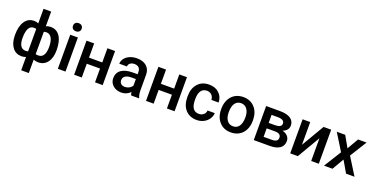

<svg xmlns="http://www.w3.org/2000/svg" viewBox="-25 -1672 5463 2798"><g transform="rotate(20 2706.0 -273.5)"><path d="M41.5 -227.5C44.4 -153.8 63 -95.7 97.2 -53.7C130.9 -11.2 176.3 9.8 233.4 9.8C259.3 9.8 281.7 5.4 301.8 -2.9V203.1H419.9V-4.9C442.4 4.9 467.3 9.8 494.1 9.8C553.7 9.8 600.6 -13.2 635.3 -59.1C669.9 -105 687 -167.5 687 -246.6C687 -340.3 669.9 -412.6 635.7 -462.9C601.1 -513.2 553.7 -538.1 493.2 -538.1C465.3 -538.1 440.9 -532.7 419.9 -522.5V-750H301.8V-524.4C281.7 -533.7 259.3 -538.1 234.4 -538.1C173.3 -538.1 126 -512.7 92.3 -462.4C58.1 -411.6 41 -343.3 41 -256.8ZM568.4 -256.8C568.4 -142.1 532.7 -85 460.9 -85C444.3 -85 430.7 -86.4 419.9 -89.8V-436.5C432.1 -440.9 445.3 -442.9 460 -442.9C528.8 -442.9 568.4 -375.5 568.4 -256.8ZM159.2 -246.6C159.2 -382.8 196.8 -442.9 264.6 -442.9C278.3 -442.9 290.5 -441.4 301.8 -438V-89.8C291 -86.4 278.3 -85 263.7 -85C194.8 -85 159.2 -141.1 159.2 -246.6Z M789.1 -665.5C789.1 -629.9 813 -603 856 -603C898.9 -603 923.3 -629.9 923.3 -665.5C923.3 -702.1 898.9 -729 856 -729C813 -729 789.1 -702.1 789.1 -665.5ZM915 -528.3H796.4V0H915Z M1491.7 -528.3H1373V-308.1H1167.5V-528.3H1048.8V0H1167.5V-213.4H1373V0H1491.7Z M2054.7 0V-8.3C2041.5 -36.6 2034.7 -74.7 2034.7 -122.1V-360.4C2033.7 -416.5 2014.6 -460.4 1978 -491.7C1941.4 -522.5 1892.1 -538.1 1830.1 -538.1C1789.6 -538.1 1752.4 -530.8 1719.7 -516.6C1686.5 -502.4 1660.2 -482.4 1641.1 -457.5C1622.1 -432.1 1612.3 -404.8 1612.3 -376H1731C1731 -397 1739.7 -414.1 1756.8 -427.7C1773.9 -440.9 1796.4 -447.8 1823.2 -447.8C1885.7 -447.8 1916 -412.1 1916 -357.4V-322.8H1843.3C1687.5 -322.8 1601.1 -260.7 1601.1 -147.9C1601.1 -103.5 1617.7 -65.9 1651.4 -35.6C1685.1 -5.4 1728 9.8 1781.2 9.8C1835.9 9.8 1882.3 -9.8 1919.9 -49.3C1923.8 -26.4 1928.2 -10.3 1933.6 0ZM1803.2 -85.4C1752.4 -85.4 1719.7 -114.7 1719.7 -160.2C1719.7 -216.3 1764.2 -248 1852.1 -248H1916V-148.4C1905.8 -129.4 1890.1 -113.8 1869.6 -102.5C1848.6 -91.3 1826.7 -85.4 1803.2 -85.4Z M2606.4 -528.3H2487.8V-308.1H2282.2V-528.3H2163.6V0H2282.2V-213.4H2487.8V0H2606.4Z M2949.7 -85C2871.6 -85 2829.1 -140.6 2829.1 -255.4V-274.4C2829.6 -387.7 2873 -442.9 2949.7 -442.9C2979.5 -442.9 3004.4 -433.1 3023.9 -413.6C3043 -394 3053.2 -369.1 3054.7 -338.9H3166.5C3164.6 -398.4 3144 -446.8 3104.5 -483.4C3064.9 -520 3013.7 -538.1 2950.7 -538.1C2876.5 -538.1 2817.9 -514.2 2774.9 -465.8C2731.9 -417.5 2710.4 -353 2710.4 -272.5V-260.3C2710.4 -175.8 2731.9 -109.9 2775.4 -62C2818.8 -14.2 2877.4 9.8 2951.2 9.8C2989.3 9.8 3024.9 1.5 3057.6 -15.1C3090.3 -31.7 3116.7 -54.2 3135.7 -83C3154.8 -111.3 3165 -142.1 3166.5 -174.8H3054.7C3053.2 -149.4 3043 -127.9 3023.4 -110.8C3003.9 -93.8 2979.5 -85 2949.7 -85Z M3233.9 -263.2C3233.9 -180.7 3256.3 -114.3 3301.3 -64.9C3345.7 -15.1 3405.3 9.8 3480 9.8C3528.8 9.8 3571.8 -1.5 3609.4 -23.9C3646.5 -46.4 3675.3 -78.1 3695.3 -119.1C3715.3 -160.2 3725.1 -206.5 3725.1 -258.8L3724.6 -286.6C3721.2 -362.3 3697.3 -423.3 3652.8 -469.2C3608.4 -515.1 3550.3 -538.1 3479 -538.1C3430.7 -538.1 3388.2 -526.9 3351.1 -504.9C3314 -482.4 3285.2 -450.7 3264.6 -409.2C3244.1 -367.7 3233.9 -320.8 3233.9 -269ZM3352.5 -258.8C3352.5 -381.3 3401.4 -442.9 3479 -442.9C3518.6 -442.9 3549.8 -427.2 3572.8 -396C3595.7 -364.7 3606.9 -322.3 3606.9 -269C3606.9 -148.4 3560.1 -85 3480 -85C3439.9 -85 3408.7 -100.6 3386.2 -131.3C3363.8 -162.1 3352.5 -204.6 3352.5 -258.8Z M4082 0C4218.3 0 4293 -52.7 4293 -150.9C4293 -180.7 4282.7 -206.1 4262.7 -228C4242.7 -250 4215.3 -264.2 4180.7 -271.5C4239.7 -292.5 4270.5 -333 4270.5 -381.8C4270.5 -476.1 4193.4 -528.3 4048.8 -528.3H3834.5V0ZM3953.1 -434.1H4056.2C4120.1 -432.6 4151.9 -411.1 4151.9 -369.6C4151.9 -330.1 4118.2 -310.1 4050.8 -310.1H3953.1ZM4081.5 -225.1C4143.6 -225.1 4174.3 -203.1 4174.3 -159.2C4174.3 -115.7 4144 -93.8 4083 -93.8H3953.1V-225.1Z M4518.1 -175.8V-528.3H4399.9V0H4518.1L4725.1 -352.5V0H4843.3V-528.3H4725.1Z M5060.5 -528.3H4929.7L5090.8 -268.1L4923.8 0H5055.7L5160.6 -180.7L5266.1 0H5397L5230 -268.1L5391.6 -528.3H5259.8L5159.2 -354.5Z"/></g></svg>

Font: Roboto Medium
Style: Regular
Weight: 500
Designer: Google
Version: Version 2.137; 2017